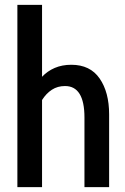

<svg xmlns="http://www.w3.org/2000/svg" viewBox="-20 -770 515 790"><path d="M51.5 0V-750H153V-454Q175 -477.5 205.2 -490.5Q235.5 -503.5 273.5 -503.5Q351 -503.5 390 -447Q429 -390.5 429 -299.5V0H327.5V-286.5Q327.5 -416 247.5 -416Q217 -416 193.5 -400.8Q170 -385.5 153 -358.5V0Z"/></svg>

Font: Cabin Condensed Medium
Style: Regular
Weight: 500
Width: 3
Designer: Pablo Impallari
Foundry: Pablo Impallari. http://www.impallari.com Igino Marini. http://www.ikern.com
Version: Version 3.001; ttfautohint (v1.8.3)